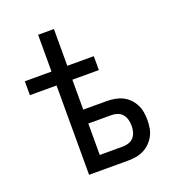

<svg xmlns="http://www.w3.org/2000/svg" viewBox="-133 -841 866 947"><g transform="rotate(-20 300.0 -367.5)"><path d="M173 0V-469H33V-542H173V-735H256V-542H395V-469H256V-312H378Q399 -312 420 -308.5Q441 -305 460 -296Q479 -287 494 -272Q509 -257 519 -238Q529 -219 532.5 -198Q536 -177 536 -156Q536 -135 532.5 -114Q529 -93 519 -74.5Q509 -56 494 -41Q479 -26 460 -16.5Q441 -7 420 -3.5Q399 0 378 0ZM378 -74Q394 -74 409.5 -79.5Q425 -85 435 -97Q445 -109 449 -124.5Q453 -140 453 -156Q453 -172 449 -187.5Q445 -203 435 -215.5Q425 -228 409.5 -233.5Q394 -239 378 -239H256V-74Z"/></g></svg>

Font: Iosevka Fixed Extended
Style: Regular
Weight: 400
Width: 7
Monospace: yes
Designer: Belleve Invis
Foundry: Belleve Invis
Version: Version 24.1.1; ttfautohint (v1.8.4)